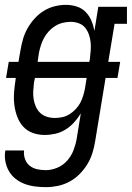

<svg xmlns="http://www.w3.org/2000/svg" viewBox="-23 -548 543 791"><path d="M166 223Q143 223 120.5 220Q98 217 78 209.5Q58 202 41 188.5Q24 175 13.5 156.5Q3 138 -1 116Q-5 94 -1 72H76Q74 90 80 107Q86 124 99 134.5Q112 145 129.5 149Q147 153 166 153Q189 153 213 143Q237 133 254 113.5Q271 94 280 70.5Q289 47 293 23L310 -81Q298 -61 282 -43.5Q266 -26 246.5 -14Q227 -2 205 3Q183 8 161 8Q161 8 161 8Q161 8 161 8Q135 8 111.5 -0.5Q88 -9 72 -27Q56 -45 47.5 -68.5Q39 -92 36 -116.5Q33 -141 35 -167.5Q37 -194 41 -219L42 -227H2L13 -293H53L61 -339Q65 -363 71.5 -386Q78 -409 90 -430.5Q102 -452 119 -471Q136 -490 157 -503Q178 -516 201.5 -522Q225 -528 249 -528Q272 -528 293.5 -521Q315 -514 330 -498.5Q345 -483 353.5 -463Q362 -443 366 -421L382 -520H500V-450H449L423 -293H472L461 -227H412L369 34Q365 59 357.5 83Q350 107 336.5 129Q323 151 304 170Q285 189 262 201Q239 213 214.5 218Q190 223 166 223ZM132 -293H345L347 -303Q349 -320 350.5 -338Q352 -356 350.5 -372.5Q349 -389 343.5 -405Q338 -421 328 -433.5Q318 -446 302 -452Q286 -458 268 -458Q252 -458 235.5 -454Q219 -450 204.5 -441Q190 -432 178 -419Q166 -406 158 -391Q150 -376 145 -360Q140 -344 137 -328ZM204 -62Q219 -62 234.5 -65.5Q250 -69 263.5 -77.5Q277 -86 288.5 -98Q300 -110 307.5 -124Q315 -138 319.5 -153Q324 -168 327 -183L334 -227H121L117 -208Q115 -191 114 -173.5Q113 -156 115.5 -140Q118 -124 124.5 -109Q131 -94 142.5 -83Q154 -72 170 -67Q186 -62 203 -62Z"/></svg>

Font: Iosevka Gothic
Style: Italic
Weight: 400
Italic angle: -9°
Monospace: yes
Designer: Belleve Invis
Foundry: Belleve Invis
Version: Version 15.5.1; ttfautohint (v1.8.4)